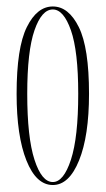

<svg xmlns="http://www.w3.org/2000/svg" viewBox="-20 -546 318 578"><path d="M139 11Q89 11 59.5 -63Q30 -137 30 -263.5Q30 -402.5 60.8 -464.5Q91.5 -526.5 139 -526.5Q186.5 -526.5 217.2 -464.5Q248 -402.5 248 -263.5Q248 -137 218 -63Q188 11 139 11ZM139 2Q171.5 2 193.5 -65.2Q215.5 -132.5 215.5 -263.5Q215.5 -392 193.5 -454.8Q171.5 -517.5 139 -517.5Q105.5 -517.5 83.8 -454.8Q62 -392 62 -263.5Q62 -132.5 83.8 -65.2Q105.5 2 139 2Z"/></svg>

Font: Imbue 100pt Thin
Style: Regular
Weight: 100
Designer: Tyler Finck
Foundry: Etcetera Type Company
Version: Version 1.102; ttfautohint (v1.8.3)